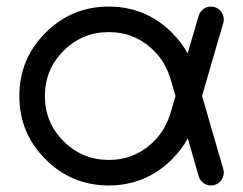

<svg xmlns="http://www.w3.org/2000/svg" viewBox="-20 -567 743 587"><path d="M502 -223.6 516.6 -273.4 502 -323.2Q486.3 -377 450.7 -411.6Q393.6 -468.8 312.5 -468.8Q231.4 -468.8 174.3 -411.6Q117.2 -354.5 117.2 -273.4Q117.2 -192.4 174.3 -135.3Q231.4 -78.1 312.5 -78.1Q393.6 -78.1 450.7 -135.3Q486.3 -170.4 502 -223.6ZM554.2 -144Q535.2 -109.4 505.9 -80.1Q425.8 0 312.5 0Q199.2 0 119.1 -80.1Q39.1 -160.2 39.1 -273.4Q39.1 -386.7 119.1 -466.8Q199.2 -546.9 312.5 -546.9Q425.8 -546.9 505.9 -466.8Q535.2 -437.5 553.7 -403.8L587.9 -520.5Q590.8 -528.8 597.7 -535.6Q608.9 -546.9 625 -546.9Q641.1 -546.9 652.6 -535.4Q664.1 -523.9 664.1 -507.8Q664.1 -502.9 663.1 -498.5L597.7 -273.9L663.1 -48.3Q664.1 -43.9 664.1 -39.1Q664.1 -22.9 652.6 -11.5Q641.1 0 625 0Q608.9 0 597.7 -11.2Q590.8 -18.1 587.9 -26.4Z"/></svg>

Font: Comfortaa
Style: Regular
Weight: 400
Designer: Johan Aakerlund - aajohan
Foundry: Johan Aakerlund
Version: Version 2.004 2013